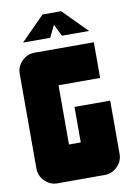

<svg xmlns="http://www.w3.org/2000/svg" viewBox="-95 -936 691 996"><g transform="rotate(-10 250.0 -438.0)"><path d="M76 -750 201 -876H299L424 -750H281L250 -813L219 -750ZM469 -94Q469 -56 441 -28Q413 0 375 0H125Q87 0 59 -28Q31 -56 31 -94V-594Q31 -632 59 -660Q87 -688 125 -688H438V-500H219V-188H281V-375H469Z"/></g></svg>

Font: CostaRica
Style: Normal
Weight: 900
Version: Version 1.3